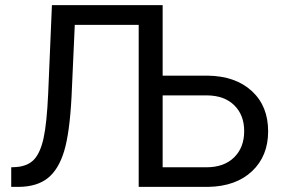

<svg xmlns="http://www.w3.org/2000/svg" viewBox="-20 -731 1111 751"><path d="M616.2 -710.9H183.1L168.5 -366.2Q163.1 -247.6 150.4 -190.4Q137.7 -133.3 113.3 -107.2Q88.9 -81.1 43.5 -77.6L23.9 -76.7V0H54.7Q125 -1 167 -34.4Q209 -67.9 230.7 -139.2Q252.4 -210.4 259.8 -352.1L272.5 -633.8H522.5V0H794.4Q902.8 -2 965.8 -61.3Q1028.8 -120.6 1028.8 -217.3Q1028.8 -316.4 964.8 -375Q900.9 -433.6 792.5 -435.1H616.2ZM616.2 -357.9H791Q858.4 -356.9 896.7 -318.8Q935.1 -280.8 935.1 -218.3Q935.1 -153.8 895.5 -115.2Q856 -76.7 787.6 -76.7H616.2Z"/></svg>

Font: FAU Chimera
Style: Regular
Weight: 400
Version: Version 1.002;hotconv 1.0.117;makeotfexe 2.5.65602